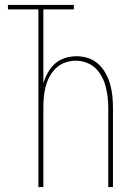

<svg xmlns="http://www.w3.org/2000/svg" viewBox="-20 -755 540 775"><path d="M135 0V-717H12V-735H278V-717H155V-419Q162 -442 173.5 -462.5Q185 -483 202.5 -498.5Q220 -514 243 -521Q266 -528 289 -528Q313 -528 336 -520.5Q359 -513 377 -496.5Q395 -480 406.5 -459Q418 -438 424.5 -415Q431 -392 433.5 -368Q436 -344 436 -320V0H417V-320Q417 -342 414.5 -363.5Q412 -385 406.5 -406Q401 -427 390.5 -446.5Q380 -466 364.5 -480.5Q349 -495 328 -502.5Q307 -510 286 -510Q264 -510 243 -502.5Q222 -495 206.5 -480.5Q191 -466 180.5 -446.5Q170 -427 164.5 -406Q159 -385 157 -363.5Q155 -342 155 -320V0Z"/></svg>

Font: Iosevka Curly Thin
Style: Regular
Weight: 100
Monospace: yes
Designer: Belleve Invis
Foundry: Belleve Invis
Version: Version 22.1.2; ttfautohint (v1.8.4)